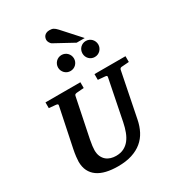

<svg xmlns="http://www.w3.org/2000/svg" viewBox="-260 -1274 1310 1438"><g transform="rotate(-30 395.5 -554.5)"><path d="M725.1 -616.2Q718.3 -615.2 714.4 -611.1Q710.4 -606.9 709 -600.1L631.8 -214.8Q621.6 -162.6 599.4 -120.1Q577.1 -77.6 540.8 -47.4Q504.4 -17.1 452.6 -0.5Q400.9 16.1 332 16.1Q276.4 16.1 231.9 5.6Q187.5 -4.9 156.5 -26.6Q125.5 -48.3 108.6 -82Q91.8 -115.7 91.8 -162.1Q91.8 -176.3 95 -203.9Q98.1 -231.4 105 -265.1L174.8 -601.1Q176.3 -609.9 170.9 -612.5Q165.5 -615.2 154.8 -616.2Q146.5 -616.7 137.2 -617.7Q128.9 -618.7 118.9 -619.4Q108.9 -620.1 99.1 -621.1V-670.9H400.9V-621.1Q389.2 -620.1 378.2 -619.4Q367.2 -618.7 358.4 -617.7Q348.1 -616.7 338.9 -616.2Q330.1 -615.2 324.7 -612.1Q319.3 -608.9 317.9 -600.1L249 -265.1Q243.2 -236.3 240.5 -213.4Q237.8 -190.4 237.8 -176.8Q237.8 -145 248 -122.6Q258.3 -100.1 275.1 -85.9Q292 -71.8 313.7 -65.4Q335.4 -59.1 357.9 -59.1Q397 -59.1 425.5 -73.5Q454.1 -87.9 474.1 -113.3Q494.1 -138.7 507.3 -173.8Q520.5 -209 528.8 -250L599.1 -601.1Q600.6 -609.9 596.4 -612.5Q592.3 -615.2 580.1 -616.2Q570.8 -616.7 561.5 -617.7Q553.2 -618.7 543 -619.4Q532.7 -620.1 522.9 -621.1V-670.9H791V-621.1ZM448.7 -849.1Q448.7 -835 443.4 -822.5Q438 -810.1 428.7 -800.5Q419.4 -791 406.7 -785.6Q394 -780.3 379.9 -780.3Q365.7 -780.3 353 -785.6Q340.3 -791 331.1 -800.5Q321.8 -810.1 316.4 -822.5Q311 -835 311 -849.1Q311 -863.3 316.4 -876Q321.8 -888.7 331.1 -898.2Q340.3 -907.7 353 -913.1Q365.7 -918.5 379.9 -918.5Q394 -918.5 406.7 -913.1Q419.4 -907.7 428.7 -898.2Q438 -888.7 443.4 -876Q448.7 -863.3 448.7 -849.1ZM658.7 -849.1Q658.7 -835 653.3 -822.5Q647.9 -810.1 638.7 -800.5Q629.4 -791 616.7 -785.6Q604 -780.3 589.8 -780.3Q575.7 -780.3 563.2 -785.6Q550.8 -791 541.5 -800.5Q532.2 -810.1 527.1 -822.5Q522 -835 522 -849.1Q522 -863.3 527.1 -876Q532.2 -888.7 541.5 -898.2Q550.8 -907.7 563.2 -913.1Q575.7 -918.5 589.8 -918.5Q604 -918.5 616.7 -913.1Q629.4 -907.7 638.7 -898.2Q647.9 -888.7 653.3 -876Q658.7 -863.3 658.7 -849.1ZM524.9 -941.4 362.8 -1029.8Q357.4 -1032.7 353 -1037.8Q348.6 -1043 345.2 -1048.8Q341.8 -1054.7 339.8 -1060.8Q337.9 -1066.9 337.9 -1071.8Q337.9 -1080.6 340.8 -1090.1Q343.8 -1099.6 350.3 -1107.2Q356.9 -1114.7 367.9 -1119.6Q378.9 -1124.5 395 -1124.5Q405.3 -1124.5 413.1 -1123Q420.9 -1121.6 428 -1117.9Q435.1 -1114.3 442.1 -1108.2Q449.2 -1102.1 458 -1092.8L594.7 -941.4Z"/></g></svg>

Font: Charis SIL Eur
Style: Bold Italic
Weight: 700
Italic angle: -11°
Foundry: SIL International
Version: Version 5.000